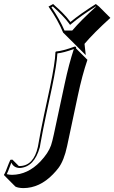

<svg xmlns="http://www.w3.org/2000/svg" viewBox="-88 -672 572 961"><path d="M228 -508.8Q202.6 -570.8 154.8 -639.2L177.7 -651.9Q208.5 -624.5 223.1 -609.9Q247.1 -585.9 264.6 -562Q311.5 -601.1 391.6 -651.9L407.7 -639.2L464.4 -582.5Q381.3 -507.3 335 -452.6L341.3 -396L284.7 -452.6ZM101.6 63Q102.5 58.6 105 44.4Q115.7 -18.1 132.3 -96.2L162.1 -234.9Q188 -357.9 189.5 -411.1L191.9 -414.1Q226.1 -417 286.1 -439Q290 -438.5 292 -437Q293.9 -433.6 293 -429.2L349.6 -372.6Q323.2 -295.4 301.8 -194.3L248 58.6Q232.4 132.3 204.1 169.4Q193.4 183.6 176.8 200.7Q110.4 269 29.3 269.5Q2 269 -11.2 261.7L-67.4 205.1L-67.9 202.1Q-61.5 193.8 -44.4 147Q-40 135.3 -36.1 127.9L-25.9 127L5.9 158.7Q8.8 158.7 11.2 159.2Q80.6 157.2 101.6 63ZM111.3 64.9Q83.5 164.1 11.2 168.9Q-20 168 -31.2 141.6Q-33.7 147.9 -38.6 161.6Q-47.9 187.5 -54.2 199.7Q-41.5 203.1 -27.3 203.1Q50.8 202.1 113.3 137.2Q154.3 93.8 167.5 55.2Q174.3 34.2 181.6 0L235.8 -252.9Q257.3 -353.5 281.7 -426.8Q231.9 -408.2 199.2 -404.8Q196.3 -349.6 171.9 -232.9L142.1 -93.8Q125.5 -15.6 114.7 45.4Q112.3 60.1 111.3 64.9ZM234.9 -519H273.4Q318.4 -571.8 392.6 -638.7L391.1 -639.6Q315.4 -591.8 271 -554.2L262.7 -547.4L256.3 -556.2Q229 -592.8 176.3 -639.6L169.4 -635.7Q211.4 -574.2 234.9 -519Z"/></svg>

Font: Linux Biolinum Shadow O
Style: Italic
Weight: 400
Italic angle: -12°
Designer: Philipp H. Poll
Foundry: Philipp H. Poll
Version: Version 0.6.2